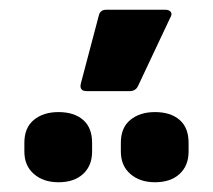

<svg xmlns="http://www.w3.org/2000/svg" viewBox="-20 -927 437 394"><path d="M158 -740Q142 -740 146 -756L183 -896Q186 -907 198 -907H319Q327 -907 330.5 -902.5Q334 -898 329 -890L263 -750Q258 -740 246 -740ZM100 -553Q69 -553 49.5 -570Q30 -587 30 -616V-634Q30 -665 49.5 -681Q69 -697 100 -697Q132 -697 150.5 -681Q169 -665 169 -634V-616Q169 -587 150.5 -570Q132 -553 100 -553ZM298 -553Q267 -553 247.5 -570Q228 -587 228 -616V-634Q228 -665 247.5 -681Q267 -697 298 -697Q330 -697 348.5 -681Q367 -665 367 -634V-616Q367 -587 348.5 -570Q330 -553 298 -553Z"/></svg>

Font: Sofia Sans Extra Condensed Black
Style: Regular
Weight: 900
Designer: Botio Nikoltchev, Ani Petrova
Foundry: lettersoup
Version: Version 4.101